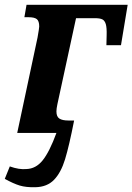

<svg xmlns="http://www.w3.org/2000/svg" viewBox="-40 -556 554 803"><path d="M-20 192 1 140Q40 154 70 151Q110 150 138.5 114.5Q167 79 196 0H32L117 -399Q124 -439 124 -445Q124 -468 114 -476Q104 -484 79 -484H62L71 -536H494L466 -367H405L406 -408Q407 -440 402.5 -455Q398 -470 388 -475Q378 -480 356 -480H278L200 -120Q196 -101 196 -90Q196 -68 208.5 -60Q221 -52 246 -52H270Q249 55 232 110.5Q215 166 186 196Q157 226 108 227Q69 228 42.5 220Q16 212 -20 192Z"/></svg>

Font: Noto Serif Narrow
Style: Bold Italic
Weight: 700
Width: 4
Italic angle: -12°
Designer: Monotype Design Team
Foundry: Monotype Imaging Inc.
Version: Version 1.001